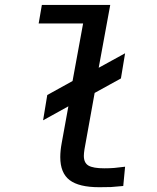

<svg xmlns="http://www.w3.org/2000/svg" viewBox="-20 -745 640 782"><path d="M225.5 -105Q225.5 -131.5 231.5 -163.5L258.5 -312L155.5 -255L172.5 -358L275.5 -415L318.5 -649.5H137.5L150.5 -725H429L382 -469L489.5 -528L472.5 -425.5L365.5 -366.5L324 -136.5Q321.5 -120 321.5 -110.5Q321.5 -81.5 340.5 -70.5Q359.5 -59.5 405 -59.5Q427 -59.5 445.5 -61Q464 -62.5 489.5 -66L482 12.5Q446 16 432.2 16.8Q418.5 17.5 384.5 17.5Q301.5 17.5 263.5 -11.5Q225.5 -40.5 225.5 -105Z"/></svg>

Font: JuliaMono Medium
Style: Italic
Weight: 500
Italic angle: -9°
Monospace: yes
Designer: cormullion
Foundry: corm
Version: Version 0.054; ttfautohint (v1.8.4)